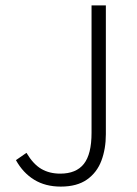

<svg xmlns="http://www.w3.org/2000/svg" viewBox="-20 -679 506 711"><path d="M205 12Q148 12 106.5 -13.5Q65 -39 39 -86L78 -113Q103 -71 133 -53.5Q163 -36 203 -36Q262 -36 290.5 -72Q319 -108 319 -187V-659H372V-182Q372 -128 355.5 -84Q339 -40 302 -14Q265 12 205 12Z"/></svg>

Font: Assistant Light
Style: Regular
Weight: 300
Designer: Hebrew By Ben Nathan, Latin by Paul Hunt
Version: Version 3.000